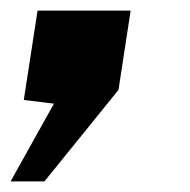

<svg xmlns="http://www.w3.org/2000/svg" viewBox="-28 -190 360 363"><path d="M-8 153 74 6 17 -1 43 -170H219L196 -20L56 153Z"/></svg>

Font: Public Sans Thin Black
Style: Italic
Weight: 900
Italic angle: -8°
Version: Version 2.001